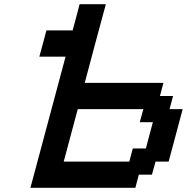

<svg xmlns="http://www.w3.org/2000/svg" viewBox="-20 -895 915 915"><path d="M125 0H625L641.6 -62.5H704.1L721.2 -125H783.7Q794.9 -166.5 817.1 -249.8Q839.4 -333 850.6 -375H788.1L804.7 -437.5H742.2L758.8 -500H383.8Q400.4 -562.5 433.8 -687.5Q467.3 -812.5 484.4 -875H359.4Q354 -854 343 -812.5Q332 -771 326.2 -750H201.2Q195.8 -729.5 184.6 -687.7Q173.3 -646 167.5 -625H292.5Q264.6 -520.5 208.7 -312.3Q152.8 -104 125 0ZM596.2 -125H283.7Q294.9 -167 317.1 -250Q339.4 -333 350.6 -375H663.1L646 -312.5H708.5Q702.6 -292 691.7 -250.2Q680.7 -208.5 675.3 -187.5H612.8Z"/></svg>

Font: Faithful 32x
Style: Oblique
Weight: 400
Foundry: Faithful Resource Pack
Version: Version 1.0; January 27, 2023